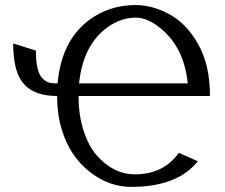

<svg xmlns="http://www.w3.org/2000/svg" viewBox="-20 -730 891 760"><path d="M514.2 -40Q627 -40 688 -125L763.2 -91.8Q681.6 9.8 499 9.8Q415 9.8 340.8 -45.4Q257.8 -107.4 224.6 -216.8Q206.1 -277.3 206.1 -350.1Q86.9 -350.1 51.8 -434.1Q32.2 -481.4 32.2 -558.1L122.1 -529.8Q122.1 -451.2 144.5 -423.8Q163.1 -401.4 191.4 -400.4Q197.3 -400.4 208 -399.9Q224.6 -585.9 355.5 -666Q427.2 -710 517.1 -710Q585 -710 652.3 -672.4Q719.7 -635.3 764.6 -554.7Q811 -472.7 811 -352.5V-350.1H291Q291 -274.4 310.5 -213.9Q330.1 -153.3 361.8 -116.2Q428.2 -40 514.2 -40ZM293 -399.9H723.1Q708.5 -544.9 611.8 -621.1Q562.5 -660.2 517.1 -660.2Q458 -660.2 404.3 -621.1Q308.6 -551.3 293 -399.9Z"/></svg>

Font: Pfennig
Style: Medium
Weight: 500
Version: Version 20120410 ; ttfautohint (v0.8)